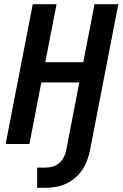

<svg xmlns="http://www.w3.org/2000/svg" viewBox="-20 -690 590 920"><path d="M158 210V113H200Q216 113 233 108Q250 103 263.5 91.5Q277 80 285.5 63.5Q294 47 297 31L360 -295H178L121 0H7L137 -670H251L197 -392H379L433 -670H547L411 31Q406 55 397.5 78.5Q389 102 374.5 123.5Q360 145 339.5 162.5Q319 180 296 190.5Q273 201 248 205.5Q223 210 199 210Z"/></svg>

Font: Lode Term
Style: Bold Italic
Weight: 700
Italic angle: -11°
Monospace: yes
Designer: Belleve Invis
Foundry: Belleve Invis
Version: Version 29.2.0